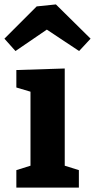

<svg xmlns="http://www.w3.org/2000/svg" viewBox="-44 -849 430 869"><path d="M249 -99 313 -79V0H30V-79L94 -99V-434L30 -453V-532L249 -539ZM366 -674 314 -618 168 -715 26 -618 -24 -674 122 -820 209 -829Z"/></svg>

Font: Bitter Pro OGT
Style: Bold
Weight: 700
Designer: Sol Matas, and Bitter project Authors
Foundry: Sol Matas
Version: Version 2.110